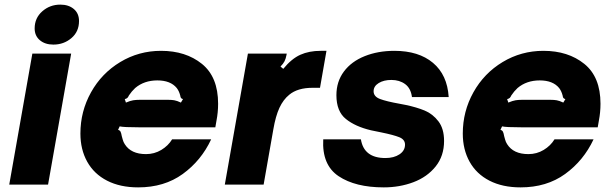

<svg xmlns="http://www.w3.org/2000/svg" viewBox="-20 -799 2647 831"><path d="M188 0H20L120 -567H288ZM130 -676Q130 -721 163 -750Q196 -779 241 -779Q277 -779 299.5 -760Q322 -741 322 -708Q322 -662 289 -634Q256 -606 211 -606Q175 -606 152.5 -625Q130 -644 130 -676Z M328 -221Q328 -317 374 -399.5Q420 -482 500.5 -530.5Q581 -579 677 -579Q784 -579 854 -522.5Q924 -466 924 -350Q924 -313 917 -277L912 -248H581Q515 -248 498 -252L491 -237Q499 -235 502 -228.5Q505 -222 507 -210Q508 -207 511 -195.5Q514 -184 520 -175Q547 -132 612 -132Q648 -132 678 -150Q708 -168 725 -196H894Q851 -104 771 -46Q691 12 578 12Q500 12 443.5 -17Q387 -46 357.5 -99Q328 -152 328 -221ZM525 -355Q544 -363 556.5 -365Q569 -367 584 -367H708Q723 -367 734.5 -365Q746 -363 763 -355L772 -370Q765 -372 763 -375.5Q761 -379 760 -386Q755 -405 745 -418Q718 -451 661 -451Q604 -451 565 -418Q550 -404 538 -386Q535 -379 531.5 -375.5Q528 -372 520 -370Z M953 0 1053 -567H1221L1220 -561Q1217 -545 1211.5 -534Q1206 -523 1194 -511L1206 -501Q1242 -545 1280 -562Q1318 -579 1368 -579H1393L1365 -419H1333Q1268 -419 1232 -389Q1206 -368 1189.5 -332.5Q1173 -297 1163 -239L1121 0Z M1379 -196H1542Q1555 -115 1648 -115Q1685 -115 1709 -131Q1733 -147 1733 -173Q1733 -195 1708.5 -205Q1684 -215 1630 -226L1586 -235Q1518 -251 1477 -284Q1436 -317 1436 -387Q1436 -446 1468.5 -489.5Q1501 -533 1558.5 -556Q1616 -579 1687 -579Q1792 -579 1854 -527Q1916 -475 1922 -379H1763Q1758 -417 1733.5 -435Q1709 -453 1674 -453Q1641 -453 1619 -439.5Q1597 -426 1597 -404Q1597 -381 1625 -370.5Q1653 -360 1709 -350L1735 -345Q1783 -335 1818 -320.5Q1853 -306 1877.5 -274Q1902 -242 1902 -189Q1902 -124 1865.5 -78.5Q1829 -33 1769.5 -10.5Q1710 12 1641 12Q1518 12 1445.5 -36.5Q1373 -85 1379 -196Z M1983 -221Q1983 -317 2029 -399.5Q2075 -482 2155.5 -530.5Q2236 -579 2332 -579Q2439 -579 2509 -522.5Q2579 -466 2579 -350Q2579 -313 2572 -277L2567 -248H2236Q2170 -248 2153 -252L2146 -237Q2154 -235 2157 -228.5Q2160 -222 2162 -210Q2163 -207 2166 -195.5Q2169 -184 2175 -175Q2202 -132 2267 -132Q2303 -132 2333 -150Q2363 -168 2380 -196H2549Q2506 -104 2426 -46Q2346 12 2233 12Q2155 12 2098.5 -17Q2042 -46 2012.5 -99Q1983 -152 1983 -221ZM2180 -355Q2199 -363 2211.5 -365Q2224 -367 2239 -367H2363Q2378 -367 2389.5 -365Q2401 -363 2418 -355L2427 -370Q2420 -372 2418 -375.5Q2416 -379 2415 -386Q2410 -405 2400 -418Q2373 -451 2316 -451Q2259 -451 2220 -418Q2205 -404 2193 -386Q2190 -379 2186.5 -375.5Q2183 -372 2175 -370Z"/></svg>

Font: Open Sauce Sans Black Italic
Style: Regular
Weight: 900
Italic angle: -10°
Designer: Alfredo Marco Pradil
Foundry: Creative Sauce Fz LLC
Version: Version 1.477